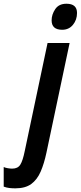

<svg xmlns="http://www.w3.org/2000/svg" viewBox="-147 -777 436 1037"><path d="M189 -616.2Q131.8 -616.2 131.8 -667Q131.8 -698.7 151.4 -727.8Q170.9 -756.8 211.9 -756.8Q269 -756.8 269 -707Q269 -669.9 247.1 -643.1Q225.1 -616.2 189 -616.2ZM-64 240.2Q-80.6 240.2 -95.9 238.5Q-111.3 236.8 -127 231V125Q-118.2 129.4 -104.5 131.6Q-90.8 133.8 -81.1 133.8Q-50.8 133.8 -37.4 112.5Q-23.9 91.3 -13.2 38.1L109.9 -544.9H229L104 46.9Q91.3 106.9 72.5 150.1Q53.7 193.4 21.7 216.8Q-10.3 240.2 -64 240.2Z"/></svg>

Font: Open Sans Condensed
Style: Bold Italic
Weight: 700
Width: 3
Italic angle: -12°
Designer: Monotype Design Team
Foundry: Monotype Imaging Inc.
Version: Version 3.003; ttfautohint (v1.8.4)